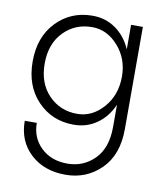

<svg xmlns="http://www.w3.org/2000/svg" viewBox="-80 -536 717 833"><g transform="rotate(10 279.0 -120.0)"><path d="M268 -39Q334 -39 383 -94.5Q432 -150 432 -232Q432 -310 383 -365.5Q334 -421 268 -421Q193 -421 142.5 -369Q92 -317 92 -230Q92 -143 142.5 -91Q193 -39 268 -39ZM261 -470Q319 -470 363.5 -438.5Q408 -407 432 -352V-460H484V-10Q484 104 420 167Q356 230 264 230Q169 230 109.5 174.5Q50 119 50 30H103Q103 95 147.5 138Q192 181 264 181Q334 181 383 132Q432 83 432 -10V-108Q408 -53 363.5 -21.5Q319 10 261 10Q166 10 102.5 -56Q39 -122 39 -230Q39 -338 102.5 -404Q166 -470 261 -470Z"/></g></svg>

Font: Renner* Light
Style: Light
Weight: 300
Version: Version 003.000 ; ttfautohint (v0.97) -l 8 -r 50 -G 200 -x 1